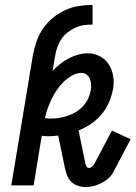

<svg xmlns="http://www.w3.org/2000/svg" viewBox="-20 -755 552 782"><path d="M329 7Q313 7 297 1.5Q281 -4 270 -15Q259 -26 253 -41.5Q247 -57 244 -73L217 -203Q208 -202 199.5 -201Q191 -200 182 -200Q174 -200 166 -200.5Q158 -201 150 -202L117 0H26L114 -530Q119 -558 128.5 -585.5Q138 -613 154.5 -637.5Q171 -662 194.5 -681.5Q218 -701 245 -713.5Q272 -726 300.5 -730.5Q329 -735 357 -735V-655Q339 -655 321.5 -652.5Q304 -650 287.5 -642.5Q271 -635 256 -623.5Q241 -612 230.5 -596.5Q220 -581 214 -564Q208 -547 205 -530L194 -466Q209 -482 225.5 -495Q242 -508 260.5 -517.5Q279 -527 298.5 -532.5Q318 -538 338 -538Q364 -538 386.5 -526Q409 -514 422.5 -493.5Q436 -473 440.5 -447Q445 -421 441 -395Q436 -368 425 -341Q414 -314 395 -291Q376 -268 351.5 -251Q327 -234 300 -224L328 -88Q329 -82 332.5 -76.5Q336 -71 342 -71Q349 -71 355 -76Q361 -81 364 -87L436 -223L512 -188L440 -51Q432 -37 418.5 -26Q405 -15 390.5 -8Q376 -1 360.5 3Q345 7 329 7ZM188 -272Q205 -272 222.5 -275Q240 -278 257.5 -284Q275 -290 291 -300Q307 -310 319.5 -324Q332 -338 339.5 -354.5Q347 -371 350 -389Q352 -401 351 -412.5Q350 -424 346 -434Q342 -444 333 -451Q324 -458 312 -458Q292 -458 273 -447Q254 -436 238.5 -421Q223 -406 211 -388Q199 -370 190 -351Q181 -332 174 -313Q167 -294 163 -274Q169 -273 175 -272.5Q181 -272 188 -272Z"/></svg>

Font: Iosevka Slab Medium
Style: Italic
Weight: 500
Italic angle: -9°
Monospace: yes
Designer: Belleve Invis
Foundry: Belleve Invis
Version: Version 11.1.0; ttfautohint (v1.8.3)